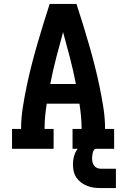

<svg xmlns="http://www.w3.org/2000/svg" viewBox="-20 -755 640 974"><path d="M41 0V-101H87Q87 -155 95.5 -209Q104 -263 115 -316Q126 -369 139.5 -422Q153 -475 168 -527Q183 -579 199 -631Q215 -683 232 -735H368Q385 -683 401 -631Q417 -579 432 -527Q447 -475 460.5 -422Q474 -369 485 -316Q496 -263 504.5 -209Q513 -155 513 -101H559V0H348V-101H394Q394 -133 391 -165Q388 -197 383 -229H217Q212 -197 209 -165Q206 -133 206 -101H252V0ZM235 -329H365Q352 -396 335 -461.5Q318 -527 300 -592Q282 -527 265 -461.5Q248 -396 235 -329ZM493 199Q475 199 457.5 197Q440 195 423.5 188.5Q407 182 392.5 171.5Q378 161 368 146.5Q358 132 354 114.5Q350 97 350 79Q350 56 357 32.5Q364 9 381 -7.5Q398 -24 421 -31Q444 -38 468 -38V0Q461 0 456.5 6.5Q452 13 450.5 20Q449 27 448 34Q447 41 447 48Q447 58 449.5 68Q452 78 458 86Q464 94 473.5 97.5Q483 101 493 101H568V199Z"/></svg>

Font: Iosevka Curly Slab Extended
Style: Bold
Weight: 700
Width: 7
Monospace: yes
Designer: Belleve Invis
Foundry: Belleve Invis
Version: Version 11.1.0; ttfautohint (v1.8.3)